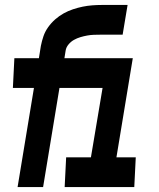

<svg xmlns="http://www.w3.org/2000/svg" viewBox="-20 -755 640 775"><path d="M51 0 117 -400H32L38 -520H137L145 -570Q149 -590 155.5 -609Q162 -628 174.5 -645.5Q187 -663 203 -677Q219 -691 237 -701Q255 -711 274.5 -717.5Q294 -724 313.5 -728Q333 -732 352.5 -733.5Q372 -735 392 -735H495L475 -615H386Q372 -615 358.5 -614.5Q345 -614 331.5 -611.5Q318 -609 304.5 -605Q291 -601 278.5 -594Q266 -587 256.5 -575.5Q247 -564 245 -551L240 -520H516L450 -120H528L522 0H241L247 -120H347L394 -400H220L154 0Z"/></svg>

Font: Iosevka SS04 Hv Ex Obl
Style: Regular
Weight: 900
Width: 7
Italic angle: -9°
Monospace: yes
Designer: Belleve Invis
Foundry: Belleve Invis
Version: Version 19.0.0; ttfautohint (v1.8.4)